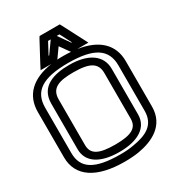

<svg xmlns="http://www.w3.org/2000/svg" viewBox="-209 -974 1024 1128"><g transform="rotate(-30 303.0 -410.0)"><path d="M552 -474V-166C552 -69 483 -37 390 -22C363 -17 334 -15 302 -15C128 -15 55 -62 55 -166V-473C55 -584 128 -634 302 -634C477 -634 552 -584 552 -474ZM258 -683 262 -688 304 -747 346 -688 351 -682C335 -683 319 -684 302 -684C286 -684 272 -684 258 -683ZM184 -678H215C80 -658 5 -588 5 -473V-166C5 -35 113 35 302 35C336 35 369 33 399 28C498 11 602 -38 602 -166V-474C602 -588 526 -658 390 -678H425H466L447 -715L381 -842L374 -855H359H252H237L229 -842L161 -715L142 -678H184ZM325 -805H343L383 -728H379L325 -805ZM225 -728 266 -805H284L229 -728H225ZM303 -571C415 -571 458 -543 458 -476V-167C458 -106 416 -80 304 -80C190 -80 148 -106 148 -167V-476C148 -555 208 -571 303 -571ZM303 -621C201 -621 98 -594 98 -476V-167C98 -78 176 -30 304 -30C430 -30 508 -78 508 -167V-476C508 -569 430 -621 303 -621Z"/></g></svg>

Font: Gamestation DisplayOutline
Style: Regular
Weight: 400
Designer: Jonas Hecksher
Foundry: Jonas Hecksher, Playtypeª, e-types AS
Version: Version 1.003